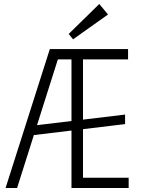

<svg xmlns="http://www.w3.org/2000/svg" viewBox="-20 -947 709 967"><path d="M231 -700H288L66 0H8ZM136 -313 610 -370V-322L136 -265ZM340 -700H625V-648H388L398 -687V-13L388 -52H628V0H340ZM388 -700V-648H263L264 -700ZM524 -874 348 -749 326 -776 480 -927Z"/></svg>

Font: Pathway Extreme Condensed Thin
Style: Regular
Weight: 250
Width: 3
Version: Version 1.001;gftools[0.9.26]